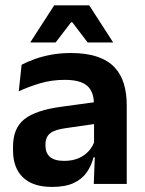

<svg xmlns="http://www.w3.org/2000/svg" viewBox="-20 -706 556 737"><path d="M340 0 344.5 -120 341 -131V-284.5L340.5 -306.5Q340.5 -354.5 314.2 -377Q288 -399.5 228.5 -399.5Q178 -399.5 133.8 -386.2Q89.5 -373 52 -355.5L63 -457.5Q85 -469 113.2 -479.2Q141.5 -489.5 176.5 -496Q211.5 -502.5 252 -502.5Q312 -502.5 353.5 -488.2Q395 -474 419.8 -447.5Q444.5 -421 455.5 -384.2Q466.5 -347.5 466.5 -303V0ZM179.5 11.5Q106.5 11.5 68.2 -25Q30 -61.5 30 -129V-143Q30 -214.5 74 -248.8Q118 -283 213.5 -296L352.5 -315L360 -232.5L232 -214Q190 -208.5 172.2 -194Q154.5 -179.5 154.5 -151.5V-146.5Q154.5 -119 171.8 -103.8Q189 -88.5 226 -88.5Q259 -88.5 282.5 -99Q306 -109.5 321.2 -126.8Q336.5 -144 343 -165.5L361 -102H339Q331 -70.5 313.2 -44.8Q295.5 -19 263.5 -3.8Q231.5 11.5 179.5 11.5ZM188 -685.5H322.5L413.5 -544.5V-543H316.5L257.5 -620.5H253L193.5 -543H97V-544.5Z"/></svg>

Font: Anek Gujarati Medium SemiBold
Style: Regular
Weight: 600
Version: Version 1.003